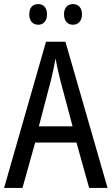

<svg xmlns="http://www.w3.org/2000/svg" viewBox="-20 -919 547 939"><path d="M123 -849C123 -815 142 -798 167 -798C191 -798 210 -815 210 -849C210 -883 191 -899 167 -899C142 -899 123 -884 123 -849ZM293 -849C293 -815 312 -798 337 -798C361 -798 381 -815 381 -849C381 -883 361 -899 337 -899C313 -899 293 -884 293 -849ZM416 0H506L300 -715H205L0 0H90L152 -222H354ZM274 -530 335 -301H170L230 -530C238 -562 246 -600 252 -634C256 -605 267 -560 274 -530Z"/></svg>

Font: Noto Sans Devanagari UI Condensed
Style: Regular
Weight: 400
Width: 3
Designer: Jelle Bosma - Monotype Design Team
Foundry: Monotype Imaging Inc.
Version: Version 2.004